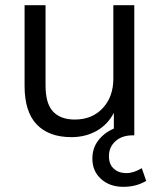

<svg xmlns="http://www.w3.org/2000/svg" viewBox="-20 -523 617 742"><path d="M545 176Q507 199 457 199Q404 199 371 169Q337 139 337 90Q337 50 359 21Q382 -10 420 -26V-87Q396 -41 353 -17Q310 7 256 7Q168 7 121 -43Q75 -92 75 -191V-503H156V-193Q156 -124 184 -93Q213 -61 269 -61Q336 -61 377 -105Q418 -149 418 -219V-503H499V0H493Q452 0 427 22Q401 45 401 80Q401 112 419 128Q437 146 469 146Q496 146 528 127Z"/></svg>

Font: PRinguin Sans
Style: Regular
Weight: 400
Designer: Vernon Adams
Foundry: Vernon Adams
Version: ""